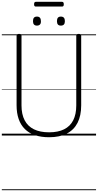

<svg xmlns="http://www.w3.org/2000/svg" viewBox="-20 -1487 1074 2107"><path d="M519 19Q432 19 365 -3.5Q298 -26 253 -70.5Q208 -115 185 -180.5Q162 -246 162 -332V-1096Q162 -1106 168.5 -1110.5Q175 -1115 189 -1115Q204 -1115 210 -1110.5Q216 -1106 216 -1096V-330Q216 -233 250.5 -167Q285 -101 352.5 -68Q420 -35 519 -35Q617 -35 683.5 -68Q750 -101 783.5 -167Q817 -233 817 -330V-1096Q817 -1106 823.5 -1110.5Q830 -1115 844 -1115Q871 -1115 871 -1096V-332Q871 -217 831 -139Q791 -61 712.5 -21Q634 19 519 19ZM385 -1206Q364 -1206 353 -1218Q342 -1230 342 -1255Q342 -1280 352.5 -1292.5Q363 -1305 386 -1305Q407 -1305 418 -1292.5Q429 -1280 429 -1255Q430 -1230 418.5 -1218Q407 -1206 385 -1206ZM648 -1206Q626 -1206 615.5 -1218Q605 -1230 605 -1255Q605 -1280 615.5 -1292.5Q626 -1305 648 -1305Q670 -1305 681 -1292.5Q692 -1280 692 -1255Q692 -1230 681 -1218Q670 -1206 648 -1206ZM373 -1415Q362 -1415 358 -1421.5Q354 -1428 354 -1440Q354 -1452 358 -1459.5Q362 -1467 373 -1467H661Q672 -1467 676 -1459.5Q680 -1452 680 -1440Q680 -1428 676 -1421.5Q672 -1415 661 -1415ZM0 590H1034V600H0ZM0 -20H1034V0H0ZM0 -505H1034V-500H0ZM0 -1110H1034V-1100H0Z"/></svg>

Font: Playwrite FR Moderne Guides
Style: Regular
Weight: 400
Designer: Veronika Burian, José Scaglione
Foundry: TypeTogether
Version: Version 1.003